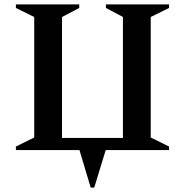

<svg xmlns="http://www.w3.org/2000/svg" viewBox="-20 -680 839 870"><path d="M340 0H52V-16L135 -57V-603L52 -644V-660H339V-644L261 -603V-55H537V-603L460 -644V-660H746V-644L663 -603V-57L746 -16V0H459L407 170H391Z"/></svg>

Font: Spectral SemiBold
Style: Regular
Weight: 600
Designer: Jean-Baptiste Levee
Foundry: Production Type
Version: Version 2.001